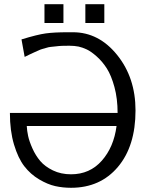

<svg xmlns="http://www.w3.org/2000/svg" viewBox="-20 -869 707 911"><path d="M27 -333H538Q538 -401 523 -456Q508 -511 487 -544Q466 -577 439 -601Q412 -625 391.5 -634.5Q371 -644 353 -648Q333 -652 309 -652Q290 -652 275 -651.5Q260 -651 245 -649Q230 -647 221 -646.5Q212 -646 198 -641.5Q184 -637 179 -636Q174 -635 159 -628Q144 -621 141 -620Q138 -619 119.5 -610Q101 -601 97 -599L82 -682Q157 -705 197 -710.5Q237 -716 302 -716H326Q449 -716 536 -608Q623 -500 623 -345Q623 -176 539.5 -77Q456 22 317 22Q278 22 242 14Q206 6 165.5 -18Q125 -42 95.5 -80Q66 -118 46.5 -183Q27 -248 27 -333ZM107 -271Q108 -249 113.5 -223.5Q119 -198 134 -164.5Q149 -131 171 -105Q193 -79 231 -60.5Q269 -42 317 -42Q406 -42 463 -106.5Q520 -171 533 -271ZM191 -760V-849H281V-760ZM385 -760V-849H475V-760Z"/></svg>

Font: CMU Sans Serif
Style: Medium
Weight: 500
Version: Version 0.7.0